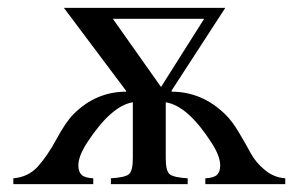

<svg xmlns="http://www.w3.org/2000/svg" viewBox="-20 -470 762 490"><path d="M708 0H504V-15Q526 -16 534 -24Q542 -32 542 -48Q542 -72 519 -107Q459 -200 403 -209V-66Q403 -33 413.5 -25Q424 -17 459 -15V0H263V-15Q298 -17 308.5 -25Q319 -33 319 -66V-209Q264 -200 203 -107Q180 -72 180 -48Q180 -32 188 -24Q196 -16 218 -15V0H14V-15Q52 -18 76.5 -45Q101 -72 124.5 -115.5Q148 -159 168 -179Q225 -236 302 -236V-238L143 -450H555L418 -239V-236Q495 -236 554 -179Q572 -162 590 -131.5Q608 -101 620.5 -78Q633 -55 656 -36Q679 -17 708 -15ZM501 -422H268L391 -248Z"/></svg>

Font: STIX
Style: Regular
Weight: 400
Designer: MicroPress Inc., with final additions and corrections provided by Coen Hoffman, Elsevier (retired)
Version: Version 1.1.1